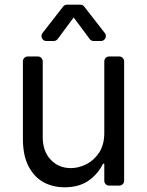

<svg xmlns="http://www.w3.org/2000/svg" viewBox="-20 -784 621 811"><path d="M161.9 -15.3Q122.5 -38 99.4 -83.8Q76.7 -128.9 76.7 -198.9V-524.5Q76.7 -533.4 82.7 -539.4Q88.8 -545.5 97.7 -545.5H139.9Q148.4 -545.5 154.5 -539.4Q160.5 -533.4 160.5 -524.5V-204.5Q160.5 -145.2 194.2 -109.4Q227.6 -73.9 279.8 -73.9Q311.4 -73.9 343.8 -89.8Q376.1 -105.8 398.4 -138.8Q420.5 -172.2 420.5 -223V-524.5Q420.5 -533.4 426.5 -539.4Q432.5 -545.5 441.4 -545.5H483.7Q492.2 -545.5 498.2 -539.4Q504.3 -533.4 504.3 -524.5V-21Q504.3 -12.1 498.2 -6Q492.2 0 483.7 0H441.4Q432.5 0 426.5 -6Q420.5 -12.1 420.5 -21V-92.3H414.8Q395.6 -51.1 355.1 -21.7Q314.6 7.1 252.8 7.1Q202.1 7.1 161.9 -15.3ZM223.7 -619.3 291.2 -710.2 358.7 -619.3Q365.4 -610.8 375.4 -610.8H406.6Q415.5 -610.8 421.3 -617.2Q427.2 -623.6 427.2 -631.7Q427.2 -638.8 422.9 -644.2L335.9 -756Q333.1 -759.9 328.7 -762.1Q324.2 -764.2 319.2 -764.2H263.1Q252.8 -764.2 246.4 -756L159.4 -644.2Q155.2 -638.8 155.2 -631.7Q155.2 -623.6 161 -617.2Q166.9 -610.8 175.8 -610.8H207Q212 -610.8 216.4 -613.1Q220.9 -615.4 223.7 -619.3Z"/></svg>

Font: DeltaSans
Style: Regular
Weight: 400
Designer: Rasmus Andersson
Foundry: rsms
Version: Version 3.012